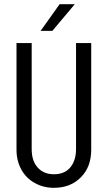

<svg xmlns="http://www.w3.org/2000/svg" viewBox="-20 -898 519 926"><path d="M59.6 -175.8V-690.4H132.8V-179.7Q132.8 -121.1 162.1 -89.8Q190.4 -57.6 240.2 -57.6Q291 -57.6 318.4 -89.8Q346.7 -123 346.7 -179.7V-690.4H419.9V-175.8Q419.9 -92.8 370.1 -43Q320.3 7.8 240.2 7.8Q188.5 7.8 147.5 -15.6Q106.4 -38.1 83 -80.1Q59.6 -123 59.6 -175.8ZM267.6 -877.9H340.8L232.4 -749H175.8Z"/></svg>

Font: Dinish Condensed
Style: Regular
Weight: 400
Width: 3
Designer: Bert Driehuis
Foundry: Playbeing
Version: Version 3.006; git-39231f3c-release